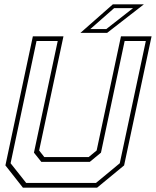

<svg xmlns="http://www.w3.org/2000/svg" viewBox="-20 -868 721 888"><path d="M86 0 5 -103 132 -700H273.5L161 -172L185 -141.5H390L427 -172L539.5 -700H681L554 -103L429 0ZM101 -22H424L534 -113L654.5 -678.5H556.5L447 -162L395.5 -119.5H171L137 -162L247 -678.5H149L29 -113ZM352 -716 502 -848H645.5L475.5 -716ZM397.5 -733.5H471.5L595.5 -830.5H508Z"/></svg>

Font: Tourney Thin ExtraLight
Style: Italic
Weight: 250
Italic angle: -12°
Version: Version 1.015